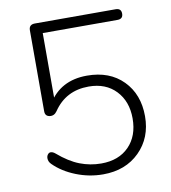

<svg xmlns="http://www.w3.org/2000/svg" viewBox="-80 -775 761 852"><g transform="rotate(-10 300.0 -349.0)"><path d="M317 7Q254 7 195 -16.5Q136 -40 97 -79Q85 -91 85 -106Q85 -116 90.5 -123Q96 -130 103 -130Q108 -130 113 -128Q118 -126 124 -121Q174 -78 220.5 -60Q267 -42 317 -42Q396 -42 442 -89Q488 -136 488 -215Q488 -292 442.5 -340Q397 -388 320 -388Q217 -388 161 -305Q148 -286 127.5 -289Q107 -292 107 -314V-679Q107 -705 134 -705H498Q523 -705 523 -681Q523 -657 498 -657H161V-340L144 -342Q201 -437 321 -437Q423 -437 483.5 -375.5Q544 -314 544 -215Q544 -118 481 -55.5Q418 7 317 7Z"/></g></svg>

Font: Nunito VF Beta Light
Style: Regular
Weight: 300
Designer: Vernon Adams
Foundry: newtypography
Version: Version 3.001